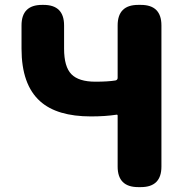

<svg xmlns="http://www.w3.org/2000/svg" viewBox="-20 -765 765 785"><path d="M545 0Q461 0 461 -84V-292Q461 -297 456 -296Q410 -289 352 -289Q213 -289 144 -351Q68 -419 68 -566V-661Q68 -745 152 -745H158Q242 -745 242 -661V-566Q242 -492 272 -461.5Q302 -431 370 -431Q421 -431 452 -436Q461 -438 461 -447V-661Q461 -745 545 -745H556Q640 -745 640 -661V-84Q640 0 556 0Z"/></svg>

Font: Resource Han Rounded KR Heavy
Style: Regular
Weight: 900
Designer: Cyano Hao (round all glyphs); Ryoko NISHIZUKA 西塚涼子 (kana, bopomofo & ideographs); Paul D. Hunt (Latin, Greek & Cyrillic)
Foundry: Cyano Hao
Version: 0.990